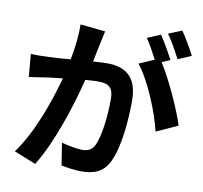

<svg xmlns="http://www.w3.org/2000/svg" viewBox="-95 -969 1191 1125"><g transform="rotate(10 500.0 -406.5)"><path d="M455 -783 306 -798C308 -735 299 -662 285 -587C234 -582 187 -579 156 -578C119 -577 86 -575 49 -578L61 -442C92 -447 144 -454 173 -459C191 -461 223 -465 259 -469C222 -332 153 -130 56 1L186 53C278 -94 352 -331 390 -483C419 -485 444 -487 460 -487C522 -487 557 -476 557 -396C557 -297 543 -176 516 -119C500 -86 475 -76 441 -76C415 -76 357 -86 319 -97L340 35C374 42 422 49 460 49C536 49 591 27 624 -43C667 -130 681 -292 681 -410C681 -554 606 -601 500 -601C479 -601 450 -599 416 -597C423 -633 431 -670 437 -700C442 -725 449 -757 455 -783ZM900 -866 820 -834C848 -796 880 -737 901 -696L980 -730C963 -765 926 -828 900 -866ZM781 -821 702 -788C725 -756 750 -708 770 -670L680 -631C751 -543 822 -367 848 -256L975 -314C947 -403 872 -570 812 -663L861 -684C842 -721 806 -784 781 -821Z"/></g></svg>

Font: Source Han Sans JP
Style: Bold
Weight: 700
Designer: Ryoko NISHIZUKA 西塚涼子 (kana, bopomofo & ideographs); Paul D. Hunt (Latin, Greek & Cyrillic); Sandoll Communications 산돌커뮤니
Foundry: Adobe
Version: Version 2.002;hotconv 1.0.116;makeotfexe 2.5.65601